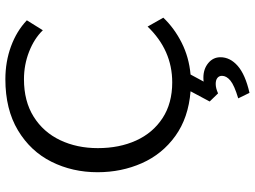

<svg xmlns="http://www.w3.org/2000/svg" viewBox="-140 -594 972 733"><g transform="rotate(-90 346.5 -227.0)"><path d="M429 14 402 64Q407 63 417 63Q450 63 472.5 81.5Q495 100 495 128Q495 165 462 194Q429 223 359 239L338 196Q388 181 406 166Q424 151 424 134Q424 123 416 116.5Q408 110 393 110Q377 110 357 119L326 87L365 14Q264 6 194.5 -44Q125 -94 90.5 -172Q56 -250 56 -341Q56 -437 96 -517Q136 -597 216 -645Q296 -693 411 -693Q478 -693 536.5 -671.5Q595 -650 636 -611L598 -550Q566 -583 516 -602.5Q466 -622 411 -622Q327 -622 268 -585Q209 -548 178.5 -484Q148 -420 148 -340Q148 -258 177 -194Q206 -130 262.5 -93Q319 -56 399 -56Q522 -56 612 -150L646 -90Q606 -48 550.5 -20Q495 8 429 14Z"/></g></svg>

Font: Martel Sans
Style: Regular
Weight: 400
Designer: Dan Reynolds and Mathieu Réguer
Foundry: Dan Reynolds and Mathieu Réguer
Version: Version 1.002; ttfautohint (v1.1) -l 5 -r 5 -G 72 -x 0 -D la